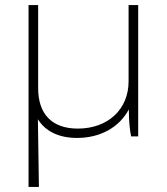

<svg xmlns="http://www.w3.org/2000/svg" viewBox="-20 -540 661 760"><path d="M93 -520V200H134L130 -68C160 -20 213 6 285 6C378 6 453 -37 490 -107C490 -60 494 -23 499 0H527V-520H489V-218C489 -107 407 -31 288 -31C185 -31 131 -89 131 -191V-520Z"/></svg>

Font: Fixel Display 20240404 ExLight
Style: Italic
Weight: 200
Italic angle: -10°
Designer: AlfaBravo + MacPaw
Foundry: Kyrylo Tkachov, Marchela Mozhyna, Serhii Makarenko, Maria Weinstein, Zakhar Kryvoshyya
Version: Version 1.211;Glyphs 3.2 (3225)